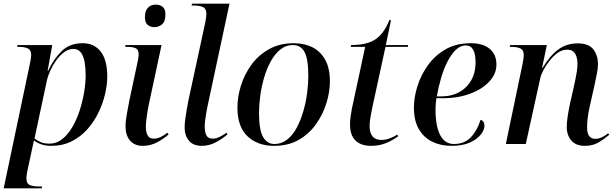

<svg xmlns="http://www.w3.org/2000/svg" viewBox="-28 -780 3337 1040"><path d="M133 -430Q141 -469 141 -481Q141 -509 123 -517.5Q105 -526 76 -526H65L67 -536H255L230 -397H233Q262 -460 306 -503Q350 -546 420 -546Q482 -546 517.5 -500.5Q553 -455 553 -365Q553 -321 541 -270Q529 -219 505 -169.5Q481 -120 445 -79.5Q409 -39 360 -14.5Q311 10 250 10Q220 10 197.5 2.5Q175 -5 156 -19Q152 -4 150 7Q148 18 144 35L123 133Q121 140 118 158Q115 176 115 186Q115 215 134 222.5Q153 230 181 230H200L198 240H-8ZM241 -2Q278 -2 308.5 -26Q339 -50 363 -90.5Q387 -131 403 -180Q419 -229 427.5 -279.5Q436 -330 436 -373Q436 -411 430.5 -443Q425 -475 410.5 -495Q396 -515 369 -515Q343 -515 319.5 -497.5Q296 -480 277 -453.5Q258 -427 245 -398.5Q232 -370 227 -349L159 -30Q170 -21 189.5 -11.5Q209 -2 241 -2Z M809 -633Q786 -633 771.5 -645.5Q757 -658 757 -686Q757 -722 773.5 -738.5Q790 -755 816 -755Q837 -755 852.5 -743.5Q868 -732 868 -702Q868 -663 849.5 -648Q831 -633 809 -633ZM745 10Q701 10 676.5 -18.5Q652 -47 652 -95Q652 -126 659.5 -165.5Q667 -205 673 -237L719 -453Q723 -472 723 -485Q723 -511 707.5 -518.5Q692 -526 664 -526H650L652 -536H847L776 -204Q773 -191 770 -170.5Q767 -150 764.5 -129.5Q762 -109 762 -96Q762 -29 803 -29Q825 -29 843.5 -38.5Q862 -48 879 -61L885 -52Q863 -31 825.5 -10.5Q788 10 745 10Z M1064 10Q1019 10 995.5 -18Q972 -46 972 -89Q972 -108 975.5 -135Q979 -162 984 -189.5Q989 -217 993 -238L1084 -659Q1087 -673 1088.5 -686.5Q1090 -700 1090 -705Q1090 -733 1071.5 -741.5Q1053 -750 1024 -750H1010L1012 -760H1215L1096 -204Q1093 -191 1089.5 -170.5Q1086 -150 1083.5 -129.5Q1081 -109 1081 -96Q1081 -63 1090.5 -46Q1100 -29 1125 -29Q1142 -29 1161.5 -38.5Q1181 -48 1199 -61L1204 -52Q1182 -32 1144.5 -11Q1107 10 1064 10Z M1456 10Q1368 10 1313 -41.5Q1258 -93 1258 -198Q1258 -254 1276.5 -314.5Q1295 -375 1332.5 -427.5Q1370 -480 1428 -513Q1486 -546 1564 -546Q1618 -546 1662 -525Q1706 -504 1732.5 -458Q1759 -412 1759 -338Q1759 -285 1741 -224.5Q1723 -164 1686 -110.5Q1649 -57 1592 -23.5Q1535 10 1456 10ZM1458 0Q1497 0 1527.5 -24Q1558 -48 1579.5 -88.5Q1601 -129 1615 -177.5Q1629 -226 1635.5 -275.5Q1642 -325 1642 -368Q1642 -461 1621.5 -498.5Q1601 -536 1558 -536Q1520 -536 1490 -511.5Q1460 -487 1438 -446.5Q1416 -406 1402 -357.5Q1388 -309 1381.5 -259.5Q1375 -210 1375 -168Q1375 -76 1397 -38Q1419 0 1458 0Z M1982 10Q1927 10 1897.5 -19Q1868 -48 1868 -106Q1868 -126 1871 -148.5Q1874 -171 1878 -191L1950 -526H1872L1874 -536Q1959 -536 2005.5 -567Q2052 -598 2081 -671H2090L2062 -536H2183L2181 -526H2060L1987 -190Q1982 -166 1978 -140.5Q1974 -115 1974 -98Q1974 -22 2038 -22Q2060 -22 2083 -30.5Q2106 -39 2124 -51L2129 -42Q2096 -18 2060.5 -4Q2025 10 1982 10Z M2417 10Q2359 10 2313 -12.5Q2267 -35 2240.5 -81Q2214 -127 2214 -197Q2214 -251 2232.5 -311.5Q2251 -372 2289 -425.5Q2327 -479 2385 -512.5Q2443 -546 2522 -546Q2588 -546 2624.5 -515.5Q2661 -485 2661 -430Q2661 -381 2623.5 -339.5Q2586 -298 2520 -273Q2454 -248 2371 -248H2336Q2331 -218 2331 -188Q2331 -96 2356.5 -48Q2382 0 2430 0Q2488 0 2522.5 -36.5Q2557 -73 2575 -131Q2596 -125 2596 -98Q2596 -77 2577 -52Q2558 -27 2518.5 -8.5Q2479 10 2417 10ZM2362 -258Q2446 -258 2497 -309Q2548 -360 2548 -442Q2548 -534 2495 -534Q2466 -534 2441.5 -510.5Q2417 -487 2396.5 -447.5Q2376 -408 2361.5 -358.5Q2347 -309 2338 -258Z M3140 10Q3092 10 3067 -18.5Q3042 -47 3042 -92Q3042 -116 3046.5 -147Q3051 -178 3060 -221L3080 -309Q3083 -322 3087.5 -343.5Q3092 -365 3096 -389.5Q3100 -414 3100 -434Q3100 -450 3096 -468Q3092 -486 3080 -498.5Q3068 -511 3043 -511Q3017 -511 2992.5 -493.5Q2968 -476 2948 -450Q2928 -424 2915 -399Q2902 -374 2899 -359L2820 0H2712L2803 -436Q2809 -467 2809 -482Q2809 -509 2791 -517.5Q2773 -526 2744 -526H2733L2735 -536H2934L2908 -411H2910Q2951 -479 2996 -512Q3041 -545 3101 -545Q3162 -545 3186.5 -512Q3211 -479 3211 -433Q3211 -408 3204.5 -378Q3198 -348 3193 -322L3165 -197Q3159 -170 3155.5 -142Q3152 -114 3152 -89Q3152 -28 3197 -28Q3215 -28 3232.5 -36.5Q3250 -45 3266 -58L3272 -50Q3248 -29 3216 -9.5Q3184 10 3140 10Z"/></svg>

Font: Noto Serif Display Medium
Style: Italic
Weight: 500
Italic angle: -12°
Designer: Monotype Design Team
Foundry: Monotype Imaging Inc.
Version: Version 2.009